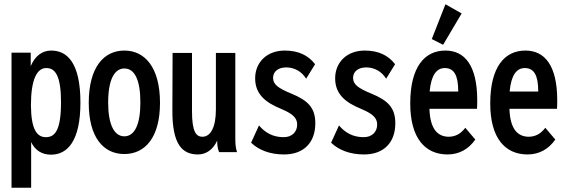

<svg xmlns="http://www.w3.org/2000/svg" viewBox="-20 -713 2665 900"><path d="M34 167H126V-47C145 -7 178 12 219 12C297 12 357 -53 357 -232C357 -419 295 -476 220 -476C177 -476 144 -450 124 -403V-466H34ZM195 -70C152 -70 126 -108 125 -219C125 -340 153 -395 198 -394C242 -394 266 -351 266 -233C266 -99 236 -70 195 -70Z M563 9C659 9 730 -67 730 -231C730 -397 659 -476 563 -476C466 -476 396 -397 396 -231C396 -67 466 9 563 9ZM563 -74C516 -74 487 -128 487 -232C487 -341 517 -392 563 -392C610 -392 638 -341 638 -232C638 -128 610 -74 563 -74Z M908 11C947 11 980 -13 998 -54C998 -33 1000 -17 1007 0H1091C1083 -23 1083 -46 1083 -73V-465H992V-200C992 -116 967 -72 929 -72C900 -72 880 -94 880 -191V-465H789L788 -197C787 -36 834 11 908 11Z M1312 11C1403 11 1458 -44 1458 -135C1458 -208 1424 -242 1344 -275C1283 -300 1260 -318 1260 -348C1260 -378 1285 -397 1321 -397C1358 -397 1393 -380 1415 -344L1457 -412C1425 -454 1378 -476 1315 -476C1228 -476 1176 -418 1176 -346C1176 -270 1226 -232 1299 -202C1354 -179 1373 -159 1373 -129C1373 -95 1349 -70 1310 -70C1259 -70 1223 -91 1194 -125L1157 -44C1194 -9 1246 11 1312 11Z M1687 11C1778 11 1833 -44 1833 -135C1833 -208 1799 -242 1719 -275C1658 -300 1635 -318 1635 -348C1635 -378 1660 -397 1696 -397C1733 -397 1768 -380 1790 -344L1832 -412C1800 -454 1753 -476 1690 -476C1603 -476 1551 -418 1551 -346C1551 -270 1601 -232 1674 -202C1729 -179 1748 -159 1748 -129C1748 -95 1724 -70 1685 -70C1634 -70 1598 -91 1569 -125L1532 -44C1569 -9 1621 11 1687 11Z M2057 -503 2144 -650 2068 -693 2004 -530ZM2078 11C2132 11 2177 -14 2208 -59L2161 -114C2140 -86 2115 -72 2082 -72C2033 -73 1996 -106 1993 -203H2216C2217 -216 2217 -230 2217 -243C2217 -408 2157 -476 2068 -476C1970 -476 1903 -399 1903 -228C1903 -65 1973 11 2078 11ZM1994 -284C2001 -362 2027 -394 2065 -394C2109 -394 2128 -359 2128 -284Z M2453 11C2507 11 2552 -14 2583 -59L2536 -114C2515 -86 2490 -72 2457 -72C2408 -73 2371 -106 2368 -203H2591C2592 -216 2592 -230 2592 -243C2592 -408 2532 -476 2443 -476C2345 -476 2278 -399 2278 -228C2278 -65 2348 11 2453 11ZM2369 -284C2376 -362 2402 -394 2440 -394C2484 -394 2503 -359 2503 -284Z"/></svg>

Font: Inconsolata Condensed
Style: Bold
Weight: 700
Width: 3
Monospace: yes
Designer: Raph Levien, Cyreal, Brenton Simpson
Foundry: Raph Levien, Cyreal, Google
Version: Version 3.100